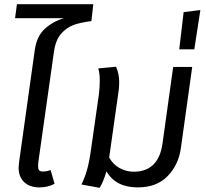

<svg xmlns="http://www.w3.org/2000/svg" viewBox="-20 -884 984 918"><path d="M426 -864 417 -783Q367 -777 333 -765Q299 -753 272.5 -723Q246 -693 238 -637L163 -107Q162 -100 162 -90Q162 -76 167 -70Q172 -64 185 -64Q205 -64 222 -71L241 -5Q207 12 168 12Q123 12 96 -13Q69 -38 69 -83Q69 -91 71 -107L146 -643Q155 -709 192.5 -744.5Q230 -780 285 -797H52L61 -864Z M899 -564 845 -177Q834 -96 781.5 -42Q729 12 639 12Q533 12 489 -65Q473 -10 456 14L369 -2Q384 -30 395.5 -69.5Q407 -109 416 -175L453 -434Q457 -467 457 -498Q457 -533 450 -557L535 -565Q550 -530 550 -490Q550 -462 545 -434L502 -131Q521 -97 552.5 -80Q584 -63 619 -63Q738 -63 757 -198L808 -564Z M858 -826 938 -836 909 -648H837Z"/></svg>

Font: FiraGO
Style: Italic
Weight: 400
Italic angle: -8°
Designer: bBox Type GmbH
Foundry: bBox Type GmbH
Version: Version 1.001